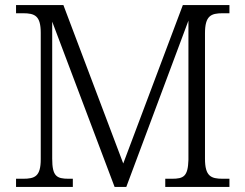

<svg xmlns="http://www.w3.org/2000/svg" viewBox="-20 -734 964 754"><path d="M43 0H266V-32H250C202 -32 185 -42 185 -111V-649L430 0H476L720 -653V-106C718 -41 701 -32 655 -32H629V0H881V-32H855C808 -32 785 -42 785 -111V-603C785 -672 808 -682 855 -682H881V-714H698L464 -92L229 -714H43V-682H70C117 -682 140 -672 140 -605V-109C140 -41 117 -32 70 -32H43Z"/></svg>

Font: Noto Serif Tamil Light
Style: Italic
Weight: 300
Italic angle: -12°
Designer: Indian Type Foundry, Tom Grace, and the Monotype Design Team
Foundry: Monotype Imaging Inc.
Version: Version 2.003